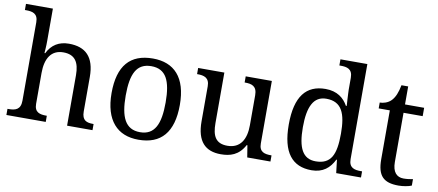

<svg xmlns="http://www.w3.org/2000/svg" viewBox="-69 -1021 2949 1293"><g transform="rotate(10 1406.0 -375.0)"><path d="M287.1 -42H284.2C238.8 -42 202.1 -50.3 202.1 -108.9V-319.8C202.1 -418.9 240.2 -481.9 323.2 -481.9C402.8 -481.9 433.1 -433.6 433.1 -345.2V0H606.9V-42H604C559.6 -42 526.9 -51.8 526.9 -113.8V-350.1C526.9 -486.3 463.9 -545.9 350.1 -545.9C282.2 -545.9 232.9 -515.6 203.1 -455.1H198.2C198.7 -464.4 199.7 -474.1 200.2 -483.9C201.7 -501 202.1 -522 202.1 -540V-759.8H18.1V-717.8H25.9C69.3 -717.8 107.9 -710 107.9 -649.9V-113.8C107.9 -51.3 70.8 -42 25.9 -42H18.1V0H287.1Z M1156.7 -269C1156.7 -362.8 1135.3 -432.1 1095.2 -478C1055.2 -523.9 997.1 -545.9 924.8 -545.9C770 -545.9 689.9 -456.1 689.9 -269C689.9 -175.3 711.9 -105.5 752 -59.1C792 -12.7 849.6 9.8 921.9 9.8C1075.7 9.8 1156.7 -81.1 1156.7 -269ZM786.6 -269C786.6 -417 822.3 -493.2 922.9 -493.2C973.1 -493.2 1007.3 -474.1 1028.8 -437C1050.3 -399.4 1059.6 -343.3 1059.6 -269C1059.6 -194.8 1050.8 -138.2 1029.3 -100.1C1007.8 -62 974.1 -42 923.8 -42C823.2 -42 786.6 -121.6 786.6 -269Z M1738.8 -108.9V-536.1H1560.1V-494.1H1563C1608.4 -494.1 1645 -484.4 1645 -421.9V-215.8C1645 -119.6 1606.9 -54.2 1519 -54.2C1439.5 -54.2 1414.1 -102.1 1414.1 -190.9V-536.1H1234.9V-494.1H1237.8C1282.2 -494.1 1319.8 -484.4 1319.8 -425.8V-186C1319.8 -47.9 1379.9 9.8 1484.9 9.8C1548.3 9.8 1606.9 -6.3 1647 -81.1H1651.9L1665 0H1823.7V-42H1820.8C1775.4 -42 1738.8 -50.3 1738.8 -108.9Z M2352.5 -109.9V-759.8H2168.5V-717.8H2176.8C2220.2 -717.8 2258.8 -710 2258.8 -649.9V-567.9C2258.8 -562 2259.3 -553.2 2259.8 -541C2260.3 -528.8 2261.2 -516.1 2261.7 -503.9L2264.6 -458H2258.8C2231.9 -506.8 2185.1 -545.9 2105.5 -545.9C1973.6 -545.9 1901.9 -460.9 1901.9 -267.1C1901.9 -75.7 1973.6 9.8 2105.5 9.8C2183.1 9.8 2229 -29.3 2258.8 -89.8H2262.7L2273.4 0H2442.9V-42H2434.6C2391.1 -42 2352.5 -49.8 2352.5 -109.9ZM1998.5 -266.1C1998.5 -335.9 2007.3 -389.6 2027.3 -426.3C2046.9 -462.9 2078.1 -481.9 2121.6 -481.9C2228 -481.9 2258.8 -403.8 2258.8 -267.1C2258.8 -194.8 2251 -141.6 2230 -106.4C2208.5 -71.3 2174.8 -54.2 2122.6 -54.2C2034.2 -54.2 1998.5 -124 1998.5 -266.1Z M2725.6 -43C2679.2 -43 2649.4 -73.7 2649.4 -142.1V-479H2780.3V-536.1H2649.4V-659.2H2603.5C2593.3 -607.9 2580.6 -575.7 2557.6 -550.8C2535.6 -527.8 2503.4 -519 2479.5 -519V-479H2555.7V-145C2555.7 -31.2 2598.1 9.8 2700.7 9.8C2731.9 9.8 2770.5 2.9 2789.6 -5.9V-49.8C2768.6 -45.9 2749.5 -43 2725.6 -43Z"/></g></svg>

Font: The Erased English
Style: Regular
Weight: 400
Designer: Monotype Design team + ligartures altered by 180 Amsterdam
Foundry: Monotype Imaging Inc.
Version: Version 1.030;Glyphs 3.1.2 (3151)